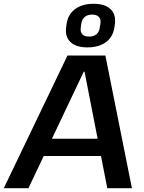

<svg xmlns="http://www.w3.org/2000/svg" viewBox="-50 -993 762 1013"><path d="M306 -700H506L646 0H516L396 -615H392L100 0H-30ZM168 -261H520L507 -170H155ZM411 -743Q351 -743 321.5 -771.5Q292 -800 299 -851L301 -865Q308 -916 345.5 -944.5Q383 -973 444 -973Q504 -973 533.5 -944.5Q563 -916 556 -865L554 -851Q547 -799 509.5 -771Q472 -743 411 -743ZM420 -800Q444 -800 458.5 -812Q473 -824 476 -846L480 -869Q483 -892 471.5 -904Q460 -916 436 -916Q412 -916 397.5 -904Q383 -892 379 -869L376 -846Q373 -824 384.5 -812Q396 -800 420 -800Z"/></svg>

Font: Pathway Extreme 8pt Thin 12pt SemiBold
Style: Italic
Weight: 600
Italic angle: -8°
Version: Version 1.001;gftools[0.9.26]